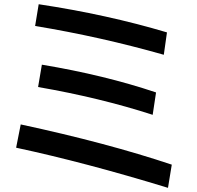

<svg xmlns="http://www.w3.org/2000/svg" viewBox="-20 -839 940 918"><path d="M763.2 -577.1Q460.9 -663.1 147.9 -714.8L165 -818.8Q491.7 -769.5 778.3 -684.1ZM710 -290Q458 -371.6 162.1 -422.9L180.2 -529.8Q481 -479.5 726.1 -397ZM783.2 59.1Q387.7 -62 57.1 -132.8L79.1 -244.1Q492.2 -155.3 801.3 -51.8Z"/></svg>

Font: FORM UDPGothic
Style: Bold
Weight: 700
Foundry: Pronama LLC
Version: Version 1.051